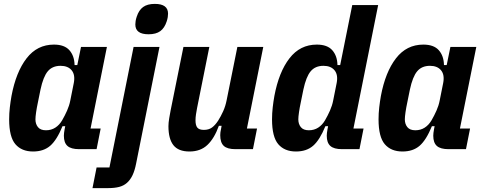

<svg xmlns="http://www.w3.org/2000/svg" viewBox="-20 -766 2480 986"><path d="M386 0Q345 0 326.5 -16.5Q308 -33 308 -69Q308 -77 309 -84Q310 -91 312 -103L315 -118H301Q272 -47 238 -17.5Q204 12 150 12Q91 12 59 -25.5Q27 -63 27 -153Q27 -184 30.5 -214.5Q34 -245 39 -273Q62 -396 116.5 -466.5Q171 -537 257 -537Q311 -537 336.5 -508Q362 -479 363 -432H377L396 -525H529L445 -106H497L476 0ZM216 -97Q243 -97 264 -110.5Q285 -124 299 -148Q313 -172 324.5 -198Q336 -224 341 -250L359 -340Q367 -382 348 -405Q329 -428 291 -428Q249 -428 225.5 -400Q202 -372 188 -306L174 -237Q169 -214 165.5 -190Q162 -166 162 -153Q162 -129 175 -113Q188 -97 216 -97Z M666 -525H799L679 74Q672 110 660.5 134Q649 158 632 173Q615 188 591.5 194Q568 200 536 200H455L476 94H542ZM743 -590Q675 -590 675 -640Q675 -648 676.5 -658Q678 -668 682 -680Q693 -714 715 -730Q737 -746 775 -746Q843 -746 843 -696Q843 -688 841.5 -678Q840 -668 836 -656Q825 -622 803 -606Q781 -590 743 -590Z M1055 -525 992 -211Q989 -195 986.5 -179Q984 -163 984 -148Q984 -122 993.5 -110.5Q1003 -99 1027 -99Q1052 -99 1068.5 -111Q1085 -123 1100 -146Q1114 -168 1126 -194.5Q1138 -221 1144 -252L1199 -525H1332L1248 -106H1300L1279 0H1189Q1147 0 1129 -17Q1111 -34 1111 -72Q1111 -79 1112 -87Q1113 -95 1115 -103L1118 -120H1104Q1081 -56 1045.5 -22Q1010 12 953 12Q896 12 870.5 -20.5Q845 -53 845 -118Q845 -135 849 -159Q853 -183 856 -198L922 -525Z M1736 0Q1695 0 1676.5 -16.5Q1658 -33 1658 -69Q1658 -77 1659 -84Q1660 -91 1662 -103L1665 -118H1651Q1622 -47 1588 -17.5Q1554 12 1500 12Q1441 12 1409 -25.5Q1377 -63 1377 -153Q1377 -184 1380.5 -214.5Q1384 -245 1389 -273Q1412 -396 1466.5 -466.5Q1521 -537 1607 -537Q1661 -537 1686.5 -508Q1712 -479 1713 -432H1727L1789 -740H1922L1795 -106H1847L1826 0ZM1566 -97Q1593 -97 1614 -110.5Q1635 -124 1649 -148Q1663 -172 1674.5 -198Q1686 -224 1691 -250L1709 -340Q1717 -382 1698 -405Q1679 -428 1641 -428Q1599 -428 1575.5 -400Q1552 -372 1538 -306L1524 -237Q1519 -214 1515.5 -190Q1512 -166 1512 -153Q1512 -129 1525 -113Q1538 -97 1566 -97Z M2283 0Q2242 0 2223.5 -16.5Q2205 -33 2205 -69Q2205 -77 2206 -84Q2207 -91 2209 -103L2212 -118H2198Q2169 -47 2135 -17.5Q2101 12 2047 12Q1988 12 1956 -25.5Q1924 -63 1924 -153Q1924 -184 1927.5 -214.5Q1931 -245 1936 -273Q1959 -396 2013.5 -466.5Q2068 -537 2154 -537Q2208 -537 2233.5 -508Q2259 -479 2260 -432H2274L2293 -525H2426L2342 -106H2394L2373 0ZM2113 -97Q2140 -97 2161 -110.5Q2182 -124 2196 -148Q2210 -172 2221.5 -198Q2233 -224 2238 -250L2256 -340Q2264 -382 2245 -405Q2226 -428 2188 -428Q2146 -428 2122.5 -400Q2099 -372 2085 -306L2071 -237Q2066 -214 2062.5 -190Q2059 -166 2059 -153Q2059 -129 2072 -113Q2085 -97 2113 -97Z"/></svg>

Font: IBM Plex Sans Cond
Style: Bold Italic
Weight: 700
Width: 3
Italic angle: -11°
Designer: Mike Abbink, Paul van der Laan, Pieter van Rosmalen
Foundry: Bold Monday
Version: Version 1.3